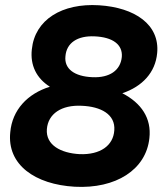

<svg xmlns="http://www.w3.org/2000/svg" viewBox="-20 -733 660 766"><path d="M278 12C442 21 563 -56 576 -182C585 -261 544 -322 468 -361C548 -388 600 -444 607 -521C618 -635 518 -703 375 -712C228 -721 119 -655 107 -536C100 -473 125 -421 179 -387C89 -359 29 -294 21 -206C7 -75 121 3 278 12ZM298 -118C223 -122 162 -154 167 -218C172 -279 225 -315 306 -311C382 -308 441 -277 436 -213C432 -152 380 -115 298 -118ZM349 -425C276 -428 236 -459 241 -508C245 -562 289 -591 357 -588C430 -585 470 -555 466 -506C461 -452 417 -422 349 -425Z"/></svg>

Font: Fixel Display
Style: Bold Italic
Weight: 700
Italic angle: -10°
Designer: AlfaBravo + MacPaw
Foundry: Kyrylo Tkachov, Marchela Mozhyna, Serhii Makarenko, Maria Weinstein, Zakhar Kryvoshyya
Version: Version 1.210;Glyphs 3.2 (3217)